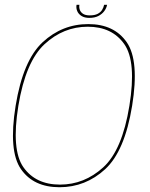

<svg xmlns="http://www.w3.org/2000/svg" viewBox="-20 -781 627 805"><path d="M229.5 4Q338.5 4 420.8 -71.5Q503 -147 534 -337.5Q564.5 -526.5 511.8 -603.2Q459 -680 350 -680Q241 -680 158.8 -604Q76.5 -528 45.5 -337.5Q15 -148 67.8 -72Q120.5 4 229.5 4ZM231.5 -7Q129.5 -7 78.2 -79.8Q27 -152.5 57 -337.5Q87.5 -522.5 166.8 -595.8Q246 -669 348 -669Q450 -669 501.2 -595.8Q552.5 -522.5 522.5 -337.5Q492.5 -152 413 -79.5Q333.5 -7 231.5 -7ZM354.5 -706Q377 -706 392.5 -714Q408 -722 417.2 -734.5Q426.5 -747 429 -761H416.5Q414.5 -750 408.2 -739.8Q402 -729.5 389.5 -723Q377 -716.5 356.5 -716.5Q338 -716.5 328 -723.2Q318 -730 314.5 -740Q311 -750 313 -761H301Q298.5 -747 303.8 -734.5Q309 -722 321.8 -714Q334.5 -706 354.5 -706Z"/></svg>

Font: Anybody UltraCondensed Thin Thin
Style: Italic
Weight: 250
Italic angle: -10°
Version: Version 1.111